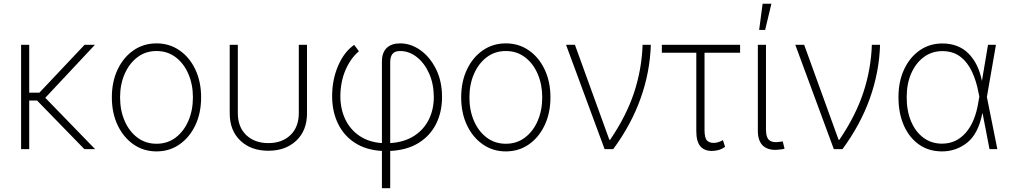

<svg xmlns="http://www.w3.org/2000/svg" viewBox="-20 -780 5280 1004"><path d="M132.8 -545.9V-295.4H186L422.4 -545.9H476.6L216.8 -268.6L477.5 0H421.4L173.8 -254.4H132.8V0H90.3V-545.9Z M798.3 11.7Q731 11.7 678.2 -24.9Q625.5 -61.5 595.2 -125.2Q564.9 -189 564.9 -271Q564.9 -353 595.2 -416.7Q625.5 -480.5 678.2 -516.8Q731 -553.2 798.3 -553.2Q865.7 -553.2 918.5 -516.8Q971.2 -480.5 1001.5 -416.5Q1031.7 -352.5 1031.7 -271Q1031.7 -189 1001.5 -125.2Q971.2 -61.5 918.7 -24.9Q866.2 11.7 798.3 11.7ZM798.3 -28.3Q856 -28.3 898.7 -60.8Q941.4 -93.3 965.1 -148.2Q988.8 -203.1 988.8 -271Q988.8 -338.4 965.1 -393.3Q941.4 -448.2 898.7 -480.7Q856 -513.2 798.3 -513.2Q741.2 -513.2 698.5 -480.7Q655.8 -448.2 631.8 -393.3Q607.9 -338.4 607.9 -271Q607.9 -203.1 631.6 -148.2Q655.3 -93.3 698.2 -60.8Q741.2 -28.3 798.3 -28.3Z M1383.3 8.3Q1292.5 8.3 1236.8 -44.7Q1181.2 -97.7 1181.2 -187.5V-545.9H1223.6V-189Q1223.6 -115.7 1267.6 -73.7Q1311.5 -31.7 1383.3 -31.7Q1455.1 -31.7 1498.8 -73.7Q1542.5 -115.7 1542.5 -189V-545.9H1585.4V-187.5Q1585.4 -97.7 1529.5 -44.7Q1473.6 8.3 1383.3 8.3Z M1977.1 204.1V9.3Q1893.6 4.4 1835.7 -33.2Q1777.8 -70.8 1747.6 -133.3Q1717.3 -195.8 1716.8 -274.9Q1716.3 -361.8 1747.8 -435.3Q1779.3 -508.8 1832 -545.4L1856.9 -512.2Q1813 -474.6 1786.9 -414.3Q1760.7 -354 1759.8 -277.8Q1759.8 -210 1785.6 -156Q1811.5 -102.1 1860.1 -69.3Q1908.7 -36.6 1977.1 -31.7V-459.5Q1977.5 -505.4 2002.2 -529.3Q2026.9 -553.2 2072.3 -553.2Q2128.4 -553.2 2178.5 -517.6Q2228.5 -481.9 2260 -418.7Q2291.5 -355.5 2291.5 -272.9Q2291.5 -194.3 2260.5 -132.3Q2229.5 -70.3 2169.2 -32.7Q2108.9 4.9 2020.5 9.3V204.1ZM2020.5 -31.7Q2093.8 -36.6 2144.5 -68.8Q2195.3 -101.1 2221.9 -154.1Q2248.5 -207 2248.5 -273.4Q2248 -342.3 2223.6 -396.5Q2199.2 -450.7 2159.2 -481.9Q2119.1 -513.2 2072.3 -513.2Q2044.4 -513.2 2032.5 -498.3Q2020.5 -483.4 2020.5 -455.6Z M2625 11.7Q2557.6 11.7 2504.9 -24.9Q2452.1 -61.5 2421.9 -125.2Q2391.6 -189 2391.6 -271Q2391.6 -353 2421.9 -416.7Q2452.1 -480.5 2504.9 -516.8Q2557.6 -553.2 2625 -553.2Q2692.4 -553.2 2745.1 -516.8Q2797.9 -480.5 2828.1 -416.5Q2858.4 -352.5 2858.4 -271Q2858.4 -189 2828.1 -125.2Q2797.9 -61.5 2745.4 -24.9Q2692.9 11.7 2625 11.7ZM2625 -28.3Q2682.6 -28.3 2725.3 -60.8Q2768.1 -93.3 2791.7 -148.2Q2815.4 -203.1 2815.4 -271Q2815.4 -338.4 2791.7 -393.3Q2768.1 -448.2 2725.3 -480.7Q2682.6 -513.2 2625 -513.2Q2567.9 -513.2 2525.1 -480.7Q2482.4 -448.2 2458.5 -393.3Q2434.6 -338.4 2434.6 -271Q2434.6 -203.1 2458.3 -148.2Q2481.9 -93.3 2524.9 -60.8Q2567.9 -28.3 2625 -28.3Z M3141.6 0 2939.9 -545.9H2986.3L3166.5 -48.8H3170.4Q3255.9 -174.8 3295.9 -296.4Q3335.9 -418 3340.3 -545.9H3383.3Q3378.9 -402.8 3329.8 -265.4Q3280.8 -127.9 3186.5 0Z M3850.1 -545.9V-504.4H3664.1V-98.6Q3664.6 -57.1 3677.5 -44.9Q3690.4 -32.7 3710.9 -32.7Q3724.1 -32.7 3737.1 -36.9Q3750 -41 3760.3 -47.4L3771.5 -12.2Q3753.4 0.5 3735.8 4.9Q3718.3 9.3 3701.7 9.3Q3662.6 9.3 3641.8 -15.6Q3621.1 -40.5 3621.1 -93.8V-504.4H3440.9V-545.9Z M4056.2 2Q4003.4 9.3 3973.1 -15.1Q3942.9 -39.6 3942.9 -96.7V-545.9H3985.4V-104Q3985.4 -59.1 4004.4 -45.7Q4023.4 -32.2 4058.6 -38.6Q4068.4 -39.1 4073.2 -40.5L4082.5 -2.4Q4071.3 1 4056.2 2ZM3949.7 -623.5 3967.8 -760.3H4013.7L3981 -623.5Z M4340.3 0 4138.7 -545.9H4185.1L4365.2 -48.8H4369.1Q4454.6 -174.8 4494.6 -296.4Q4534.7 -418 4539.1 -545.9H4582Q4577.6 -402.8 4528.6 -265.4Q4479.5 -127.9 4385.3 0Z M4906.2 11.7Q4836.4 11.7 4785.4 -24.4Q4734.4 -60.5 4706.3 -124.3Q4678.2 -188 4678.2 -272Q4678.2 -354 4707.8 -417.2Q4737.3 -480.5 4789.1 -516.6Q4840.8 -552.7 4907.7 -552.7Q4991.7 -552.7 5043.9 -500.7Q5096.2 -448.7 5114.7 -356.9L5146.5 -545.9H5188L5140.6 -272.9L5195.3 0H5154.3L5118.2 -187H5116.7Q5095.2 -79.6 5037.4 -33.9Q4979.5 11.7 4906.2 11.7ZM5101.1 -274.9 5097.2 -293.5Q5085.9 -356 5062.5 -405.5Q5039.1 -455.1 5001.2 -483.9Q4963.4 -512.7 4907.7 -512.7Q4853 -512.7 4811 -481.7Q4769 -450.7 4745.1 -396.5Q4721.2 -342.3 4721.2 -271.5Q4721.2 -200.2 4744.1 -145.5Q4767.1 -90.8 4808.8 -59.8Q4850.6 -28.8 4906.2 -28.8Q4980 -28.8 5030 -85.7Q5080.1 -142.6 5096.7 -249.5Z"/></svg>

Font: Inter Extra Light
Style: Regular
Weight: 200
Designer: Rasmus Andersson
Foundry: rsms
Version: Version 4.000;git-3c8e0fc